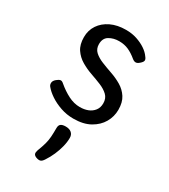

<svg xmlns="http://www.w3.org/2000/svg" viewBox="-199 -612 878 1000"><g transform="rotate(30 240.5 -112.0)"><path d="M249 19Q209 19 172.5 6.5Q136 -6 107.5 -25Q79 -44 62 -65Q55 -74 56 -86Q57 -98 70 -109Q82 -119 91 -121Q100 -123 111 -113Q144 -85 178.5 -67.5Q213 -50 248 -50Q275 -50 296.5 -58.5Q318 -67 331.5 -84.5Q345 -102 345 -128Q345 -158 326 -176Q307 -194 277.5 -206Q248 -218 215 -229.5Q182 -241 152.5 -258.5Q123 -276 104 -304Q85 -332 85 -377Q85 -418 106.5 -450Q128 -482 166.5 -500.5Q205 -519 257 -519Q293 -519 323 -509Q353 -499 376 -483.5Q399 -468 412 -449Q422 -437 420.5 -428Q419 -419 406 -408Q394 -397 384 -397Q374 -397 363 -406Q338 -427 312.5 -438.5Q287 -450 255 -450Q222 -450 196.5 -435Q171 -420 171 -384Q171 -356 189.5 -339Q208 -322 237.5 -310Q267 -298 300.5 -286.5Q334 -275 363.5 -257.5Q393 -240 411.5 -211.5Q430 -183 430 -138Q430 -97 409.5 -61.5Q389 -26 349 -3.5Q309 19 249 19ZM184 291Q172 286 169 278Q166 270 171 255Q183 224 189 202Q195 180 196.5 157.5Q198 135 198 105Q198 88 207.5 81Q217 74 236 74Q259 74 271.5 85Q284 96 284 115Q284 140 277 168Q270 196 258 223.5Q246 251 230 275Q220 291 210 294Q200 297 184 291Z"/></g></svg>

Font: Playwrite GB S
Style: Regular
Weight: 400
Designer: Veronika Burian, José Scaglione
Foundry: TypeTogether
Version: Version 1.000